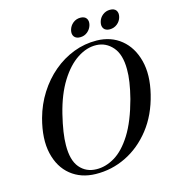

<svg xmlns="http://www.w3.org/2000/svg" viewBox="-125 -964 980 1079"><g transform="rotate(-15 365.0 -424.5)"><path d="M496.5 -712Q580 -710.5 637.8 -663.2Q695.5 -616 717 -533Q738.5 -450 712 -341Q684.5 -227.5 622 -148Q559.5 -68.5 475.5 -27.5Q391.5 13.5 298.5 11.5Q214 10 155.2 -37.2Q96.5 -84.5 76.8 -169.5Q57 -254.5 88 -370.5Q108.5 -445.5 148.5 -508.5Q188.5 -571.5 243 -617.5Q297.5 -663.5 362 -688.2Q426.5 -713 496.5 -712ZM309 -13.5Q363 -12 416.2 -43.8Q469.5 -75.5 515.8 -149Q562 -222.5 595 -345Q608 -396 614.2 -437.5Q620.5 -479 620 -512Q620 -598 582 -641.8Q544 -685.5 488.5 -687.5Q432.5 -689.5 377.2 -653.2Q322 -617 276.8 -544.5Q231.5 -472 204.5 -364Q191 -308.5 184.5 -265Q178 -221.5 178 -188Q177 -100.5 213.2 -57.5Q249.5 -14.5 309 -13.5ZM413 -753.5Q389 -753.5 378.2 -768.2Q367.5 -783 373.5 -806.5Q380 -830 398.5 -844.8Q417 -859.5 441 -859.5Q465.5 -859.5 476 -844.8Q486.5 -830 480.5 -806.5Q474 -783.5 455.8 -768.5Q437.5 -753.5 413 -753.5ZM585.5 -753.5Q561.5 -753.5 550.8 -768.2Q540 -783 546 -806.5Q552 -830 570.8 -844.8Q589.5 -859.5 613.5 -859.5Q638.5 -859.5 649 -844.8Q659.5 -830 653.5 -806.5Q647.5 -783.5 628.8 -768.5Q610 -753.5 585.5 -753.5Z"/></g></svg>

Font: Fraunces 72pt S000
Style: Italic
Weight: 400
Italic angle: -16°
Version: Version 1.000; ttfautohint (v1.8.3)